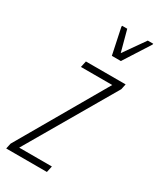

<svg xmlns="http://www.w3.org/2000/svg" viewBox="-217 -789 706 850"><g transform="rotate(30 136.0 -363.5)"><path d="M-30 0 -24 -28 236 -478H76L83 -510H286L280 -482L18 -32H185L178 0ZM170 -589 142 -722 143 -727H169L198 -619L274 -727H302L301 -722L216 -589Z"/></g></svg>

Font: Saira UltraCondensed Thin
Style: Italic
Weight: 250
Width: 1
Italic angle: -12°
Designer: Hector Gatti with collaboration of the Omnibus-Type team
Foundry: Omnibus-Type
Version: Version 1.101